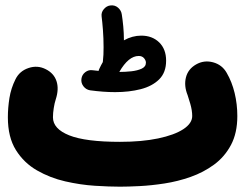

<svg xmlns="http://www.w3.org/2000/svg" viewBox="-20 -619 910 715"><path d="M283.2 -325.2Q285.2 -340.8 297.6 -350.3Q310.1 -359.9 325.2 -357.4Q336.4 -356 347.2 -355Q348.1 -359.4 350.1 -363.3Q356 -376 362.8 -387.7Q362.8 -390.1 363.3 -392.1Q364.7 -403.3 365.2 -415.8Q365.7 -428.2 365.7 -443.4Q365.7 -476.1 363.3 -507.8Q360.8 -539.6 358.4 -557.6Q356.4 -572.8 366.5 -584.7Q376.5 -596.7 390.1 -598.6Q407.2 -601.1 419.4 -590.6Q431.6 -580.1 433.6 -564.9Q436.5 -546.9 439 -521Q441.4 -495.1 441.4 -472.7Q441.4 -470.7 441.4 -468.8Q472.7 -486.3 505.9 -486.3Q546.9 -486.3 572.8 -461.2Q598.6 -436 598.6 -393.1Q598.6 -349.1 572.8 -323.5Q546.9 -297.9 503.9 -286.9Q460.9 -275.9 408.7 -275.9Q365.7 -275.9 315.4 -282.7Q300.3 -285.2 290.8 -297.6Q281.2 -310.1 283.2 -325.2ZM496.6 -410.6Q458.5 -410.6 424.3 -351.1Q445.8 -351.1 468.8 -353.5Q491.7 -356 507.6 -363.3Q523.4 -370.6 523.4 -385.7Q523.4 -394 516.4 -402.3Q509.3 -410.6 496.6 -410.6ZM9.3 -182.1Q9.3 -217.3 15.1 -253.9Q21 -290.5 37.6 -323.7Q52.7 -354.5 86.2 -365.7Q119.6 -377 150.4 -361.3Q180.7 -346.2 190.4 -316.9Q200.2 -287.6 187.5 -248.5Q183.1 -235.4 180.2 -216.8Q177.2 -198.2 177.2 -182.1Q177.2 -139.2 237.8 -115Q298.3 -90.8 426.8 -90.8Q508.3 -90.8 568.8 -103.5Q629.4 -116.2 662.6 -137.9Q695.8 -159.7 695.8 -187Q695.8 -207.5 688.7 -232.2Q681.6 -256.8 678.7 -264.6Q664.6 -299.3 672.4 -330.6Q680.2 -361.8 710 -378.9Q739.7 -396 773.4 -387Q807.1 -377.9 824.2 -347.7Q843.8 -314 853.8 -272.5Q863.8 -231 863.8 -187Q863.8 -123.5 840.1 -79.1Q816.4 -34.7 777.1 -5.9Q737.8 22.9 689.9 39.8Q642.1 56.6 592.8 64.2Q543.5 71.8 500 74Q456.5 76.2 426.8 76.2Q387.2 76.2 333.3 72.8Q279.3 69.3 222.9 56.4Q166.5 43.5 117.9 15.6Q69.3 -12.2 39.3 -60.1Q9.3 -107.9 9.3 -182.1Z"/></svg>

Font: Mikhak Black
Style: Regular
Weight: 900
Designer: Amin Abedi
Version: Version 3.3